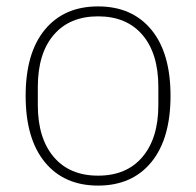

<svg xmlns="http://www.w3.org/2000/svg" viewBox="-20 -566 612 599"><path d="M60 -267Q60 -401 120 -473.5Q180 -546 286 -546Q392 -546 452 -473.5Q512 -401 512 -267Q512 -133 452 -60Q392 13 286 13Q180 13 120 -60Q60 -133 60 -267ZM474 -238V-295Q474 -399 424.5 -457Q375 -515 286 -515Q197 -515 147.5 -457Q98 -399 98 -295V-238Q98 -135 147.5 -76.5Q197 -18 286 -18Q375 -18 424.5 -76.5Q474 -135 474 -238Z"/></svg>

Font: IBM Plex Sans JP ExtraLight
Style: Regular
Weight: 200
Designer: Mike Abbink; Paul van der Laan; Pieter van Rosmalen; Wujin Sim; Yejin Wi; Jinhee Kim; Boomi Park; Yona Kim; Kichan Ma
Foundry: Sandoll Inc.
Version: Version 1.001